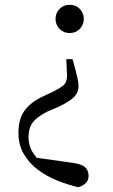

<svg xmlns="http://www.w3.org/2000/svg" viewBox="-20 -551 472 802"><path d="M57 4Q57 -54 82.5 -89Q108 -124 159 -148L199 -167Q236 -185 248 -197.5Q260 -210 260 -236L257 -304H283L294 -264Q301 -237 304.5 -221Q308 -205 308 -191Q308 -165 290 -146.5Q272 -128 227 -106L178 -85Q133 -62 116 -38.5Q99 -15 99 23Q100 68 128 101Q130 105 133 108L289 130Q325 136 337.5 149.5Q350 163 350 183Q350 202 338.5 213.5Q327 225 307 231Q264 221 220 203.5Q176 186 139 158.5Q102 131 79.5 92.5Q57 54 57 4ZM271 -531Q297 -531 313.5 -513.5Q330 -496 330 -472Q330 -448 313.5 -430.5Q297 -413 271 -413Q245 -413 228.5 -430.5Q212 -448 212 -472Q212 -496 228.5 -513.5Q245 -531 271 -531ZM209 167Q211 168 212 169Z"/></svg>

Font: Early Summer Mincho
Style: Regular
Weight: 400
Designer: GuiWonder
Version: Version 1.002